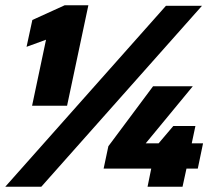

<svg xmlns="http://www.w3.org/2000/svg" viewBox="-40 -710 830 730"><path d="M82 -308 135 -559 61 -532 83 -634 206 -690H296L215 -308ZM-20 0 591 -688H728L117 0ZM521 0 535 -69H354L372 -154L542 -382H693L514 -165H563L619 -231H703L689 -165H732L712 -69H669L654 0Z"/></svg>

Font: Saira SemiExpanded Black
Style: Italic
Weight: 900
Width: 6
Italic angle: -12°
Designer: Hector Gatti with collaboration of the Omnibus-Type team
Foundry: Omnibus-Type
Version: Version 1.101